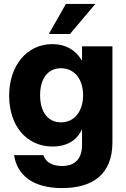

<svg xmlns="http://www.w3.org/2000/svg" viewBox="-20 -753 645 984"><path d="M297.9 210.9C454.1 210.9 556.2 141.6 556.2 -24.4V-515.6H400.4V-442.4H399.9C367.2 -498 315.4 -526.9 248.5 -526.9C117.2 -526.9 26.9 -416.5 26.9 -262.2C26.9 -109.9 114.7 -2 250 -2C317.4 -2 371.1 -28.8 399.9 -89.4H400.4V-10.3C400.4 61 364.3 97.7 297.9 97.7C247.6 97.7 212.4 77.1 202.6 42H52.2C66.9 141.6 145 210.9 297.9 210.9ZM292.5 -126C227.1 -126 185.5 -177.2 185.5 -265.1C185.5 -352.5 227.1 -403.3 292.5 -403.3C359.9 -403.3 405.8 -349.1 405.8 -265.1C405.8 -180.7 359.9 -126 292.5 -126ZM230 -578.6H338.4L468.8 -732.9H317.9Z"/></svg>

Font: Raveo Display
Style: Bold
Weight: 700
Designer: Jakub Foglar, Rasmus Andersson (Inter)
Foundry: Jakubfoglar.com
Version: Version 1.100;Glyphs 3.2.3 (3260)